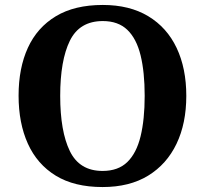

<svg xmlns="http://www.w3.org/2000/svg" viewBox="-20 -745 827 775"><path d="M394 10Q280 10 205 -36Q130 -82 92.5 -165Q55 -248 55 -359Q55 -470 92.5 -552Q130 -634 205.5 -679.5Q281 -725 395 -725Q503 -725 578.5 -679.5Q654 -634 693 -551.5Q732 -469 732 -358Q732 -247 692.5 -164.5Q653 -82 578 -36Q503 10 394 10ZM394 -55Q457 -55 494 -91Q531 -127 547.5 -195Q564 -263 564 -358Q564 -454 547.5 -521.5Q531 -589 494 -624.5Q457 -660 395 -660Q301 -660 262 -580.5Q223 -501 223 -358Q223 -215 262 -135Q301 -55 394 -55Z"/></svg>

Font: Noto Serif Kannada
Style: Bold
Weight: 700
Version: Version 2.003